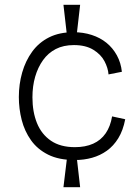

<svg xmlns="http://www.w3.org/2000/svg" viewBox="-20 -719 576 805"><path d="M261 -568 246 -699H316L301 -568ZM246 66 262 -66H301L316 66ZM294 -48Q227 -48 182 -70.5Q137 -93 110 -131Q83 -169 71 -216Q59 -263 59 -312Q59 -366 73 -415Q87 -464 115 -502.5Q143 -541 186 -562.5Q229 -584 288 -584Q329 -584 364.5 -572.5Q400 -561 426.5 -539.5Q453 -518 470 -487Q487 -456 491 -418L435 -407Q433 -434 418 -462.5Q403 -491 371 -510.5Q339 -530 290 -530Q246 -530 214 -513.5Q182 -497 160.5 -467Q139 -437 127.5 -397.5Q116 -358 116 -311Q116 -250 135 -203Q154 -156 193.5 -129Q233 -102 294 -102Q338 -102 370.5 -116.5Q403 -131 423 -160Q443 -189 450 -231L505 -219Q496 -172 476 -139.5Q456 -107 428 -87Q400 -67 366 -57.5Q332 -48 294 -48Z"/></svg>

Font: Bricolage Grotesque ExtraLight
Style: Regular
Weight: 250
Designer: Mathieu Triay
Foundry: Atelier Triay
Version: Version 1.000;gftools[0.9.30]